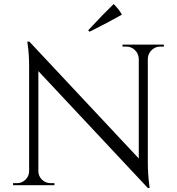

<svg xmlns="http://www.w3.org/2000/svg" viewBox="-20 -922 881 956"><path d="M426 -764 419 -771Q495 -853 546 -902Q573 -875 587 -849Q522 -812 426 -764ZM778 -690Q753 -690 735 -672.5Q717 -655 716 -630V-114Q716 -56 723 -4L725 14H716L171 -568V-70Q171 -45 189 -27.5Q207 -10 232 -10H251V0H45V-10H64Q89 -10 107 -27.5Q125 -45 125 -71V-590Q125 -651 118 -699L116 -715H126L671 -133V-629Q670 -655 652 -672.5Q634 -690 609 -690H590V-700H796V-690Z"/></svg>

Font: Cinzel Decorative
Style: Regular
Weight: 400
Designer: Natanael Gama
Version: Version 1.001;PS 001.001;hotconv 1.0.56;makeotf.lib2.0.21325